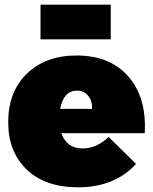

<svg xmlns="http://www.w3.org/2000/svg" viewBox="-20 -792 654 820"><path d="M453 -772V-624H153V-772ZM307 -555Q450 -555 528.5 -465Q607 -375 598 -223H242Q265 -158 333 -158Q392 -158 444 -207L561 -92Q470 8 313 8Q174 8 94.5 -67.5Q15 -143 15 -271Q15 -400 95 -477.5Q175 -555 307 -555ZM373 -327Q375 -361 356.5 -383Q338 -405 309 -405Q252 -405 237 -327Z"/></svg>

Font: MontserratBlack
Style: Regular
Weight: 900
Designer: Julieta Ulanovsky
Foundry: Julieta Ulanovsky
Version: Version 4.000